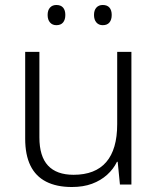

<svg xmlns="http://www.w3.org/2000/svg" viewBox="-20 -740 636 770"><path d="M507 -532V0H461L452 -91H449Q435 -62 409.5 -39Q384 -16 349 -3Q314 10 268 10Q207 10 165 -11.5Q123 -33 102 -76Q81 -119 81 -184V-532H138V-189Q138 -113 172.5 -76Q207 -39 275 -39Q362 -39 406 -90Q450 -141 450 -242V-532ZM171 -680Q171 -699 180.5 -709.5Q190 -720 206 -720Q224 -720 233 -709.5Q242 -699 242 -680Q242 -661 233 -650Q224 -639 206 -639Q190 -639 180.5 -650Q171 -661 171 -680ZM357 -680Q357 -699 366.5 -709.5Q376 -720 392 -720Q410 -720 419 -709.5Q428 -699 428 -680Q428 -661 419 -650Q410 -639 392 -639Q376 -639 366.5 -650Q357 -661 357 -680Z"/></svg>

Font: Noto Sans Cham Light
Style: Regular
Weight: 300
Version: Version 2.002